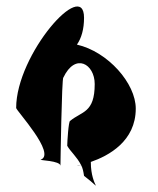

<svg xmlns="http://www.w3.org/2000/svg" viewBox="-20 -666 489 594"><path d="M30 -332C30 -324 155 -190 106 -172C99 -170 167 -169 167 -153C167 -153 171 -428 176 -426C213 -504 273 -468 273 -406C273 -316 233 -322 197 -292C192 -292 188 -226 188 -215C198 -197 218 -181 231 -155C233 -155 235 -156 237 -157C235 -156 233 -156 231 -155C236 -146 238 -135 240 -122C307 -71 261 -84 261 -164V-165C316 -184 400 -229 400 -330C400 -408 314 -506 218 -528C232 -548 240 -576 240 -611C240 -736 30 -498 30 -332ZM218 -153C223 -152 227 -154 231 -155C226 -154 221 -153 218 -153Z"/></svg>

Font: Ampere
Style: SuCnd
Weight: 400
Version: Version 1